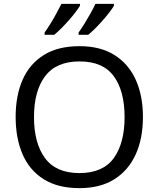

<svg xmlns="http://www.w3.org/2000/svg" viewBox="-20 -964 821 994"><path d="M720 -358Q720 -247 682.5 -164.5Q645 -82 572 -36Q499 10 391 10Q280 10 206.5 -36Q133 -82 97 -165Q61 -248 61 -359Q61 -469 97 -551Q133 -633 206.5 -679Q280 -725 392 -725Q499 -725 572 -679.5Q645 -634 682.5 -551.5Q720 -469 720 -358ZM156 -358Q156 -223 213 -145.5Q270 -68 391 -68Q513 -68 569 -145.5Q625 -223 625 -358Q625 -493 569 -569.5Q513 -646 392 -646Q271 -646 213.5 -569.5Q156 -493 156 -358ZM570 -934Q562 -921 547 -901Q532 -881 512.5 -859Q493 -837 473.5 -817.5Q454 -798 437 -784H387V-796Q401 -815 417 -841Q433 -867 448.5 -894.5Q464 -922 474 -944H570ZM394 -934Q386 -921 371 -901Q356 -881 336.5 -859Q317 -837 297.5 -817.5Q278 -798 261 -784H211V-796Q225 -815 241 -841Q257 -867 272 -894.5Q287 -922 298 -944H394Z"/></svg>

Font: Noto Sans NKo Unjoined
Style: Regular
Weight: 400
Designer: Monotype Design Team
Foundry: Monotype Imaging Inc.
Version: Version 2.004